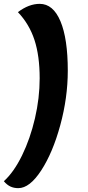

<svg xmlns="http://www.w3.org/2000/svg" viewBox="-21 -821 456 997"><path d="M74 156Q51 156 33 147.5Q15 139 -1 120Q51 73 93.5 -14Q136 -101 160.5 -206.5Q185 -312 185 -414Q185 -531 158 -613.5Q131 -696 72 -758Q129 -801 185 -801Q255 -801 293 -710.5Q331 -620 331 -454Q331 -314 292 -171Q253 -28 193 64Q133 156 74 156Z"/></svg>

Font: Lemonada SemiBold
Style: Regular
Weight: 600
Designer: Mohamed Gaber (Arabic) Eduardo Tunni (Latin)
Foundry: Kief Type Foundry
Version: Version 3.006